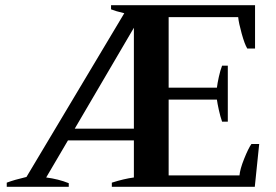

<svg xmlns="http://www.w3.org/2000/svg" viewBox="-20 -720 1062 740"><path d="M6 -16Q35 -27 82 -38L459 -669Q425 -677 408 -684V-700H963V-533H933Q923 -549 911.5 -590.5Q900 -632 898 -654H630V-382H816Q818 -399 823.5 -424Q829 -449 836 -467H858V-251H836Q829 -271 823.5 -296Q818 -321 816 -336H630V-44H903Q905 -68 921 -108Q937 -148 949 -165H979L962 0H411V-16Q458 -31 496 -36V-179H242L158 -36Q205 -30 245 -14V0H6ZM496 -224V-613L268 -224Z"/></svg>

Font: Trirong SemiBold
Style: Regular
Weight: 600
Designer: Katatrad Team
Foundry: CadsonDemak
Version: Version 1.000